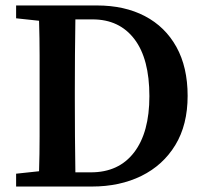

<svg xmlns="http://www.w3.org/2000/svg" viewBox="-20 -683 747 703"><path d="M254 -318Q254 -249 254.5 -183Q255 -117 256 -52H313Q415 -52 471 -125Q527 -198 527 -331Q527 -468 472 -540Q417 -612 319 -612H256Q255 -548 254.5 -483Q254 -418 254 -353ZM39 -616V-663H335Q436 -663 510.5 -624Q585 -585 626 -511Q667 -437 667 -332Q667 -226 622 -152Q577 -78 498 -39Q419 0 316 0H39V-47L123 -56Q125 -119 125 -184Q125 -249 125 -318V-353Q125 -416 125 -479.5Q125 -543 123 -607Z"/></svg>

Font: Source Serif Pro SemiBold
Style: Regular
Weight: 600
Designer: Frank Grießhammer
Foundry: Adobe Systems Incorporated
Version: Version 3.001;hotconv 1.0.111;makeotfexe 2.5.65597